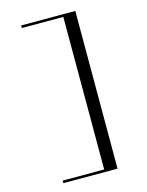

<svg xmlns="http://www.w3.org/2000/svg" viewBox="-134 -881 826 1082"><g transform="rotate(-15 279.0 -340.0)"><path d="M98 -800H414V120H98V105H340V-785H98Z"/></g></svg>

Font: Kalnia Expanded ExtraLight
Style: Regular
Weight: 250
Width: 7
Designer: Frida Medrano
Foundry: Frida Medrano
Version: Version 1.105